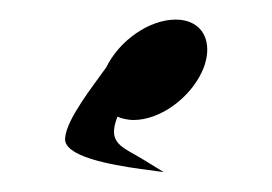

<svg xmlns="http://www.w3.org/2000/svg" viewBox="-20 -725 278 196"><path d="M46.5 -584.3C44 -565.2 93.8 -556.7 123.5 -552.5L147.1 -549.3L126.8 -561.8C104.8 -575.4 89 -578 99.9 -605.9C103.3 -604.3 110.1 -602.5 116.3 -602.5C143.8 -602.5 173.8 -625.1 186.1 -651.6C195.9 -672.6 192.8 -694 174.9 -702C170.4 -704 165.2 -705 159.4 -705C132.1 -705 101.7 -683.4 88.5 -656.3C74.7 -636.9 48 -603.4 46.5 -584.3Z"/></svg>

Font: Hi.
Style: Bold
Weight: 400
Designer: Mew Too, Robert Jablonski
Foundry: Cannot Into Space Fonts
Version: Version 1.996